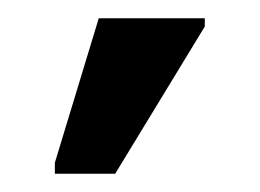

<svg xmlns="http://www.w3.org/2000/svg" viewBox="-20 -796 284 210"><path d="M40 -606V-618L88 -776H204V-767L106 -606Z"/></svg>

Font: Noto Sans Condensed Medium
Style: Regular
Weight: 500
Width: 3
Designer: Monotype Design Team
Foundry: Monotype Imaging Inc.
Version: Version 2.013; ttfautohint (v1.8.4.7-5d5b)